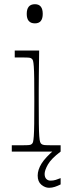

<svg xmlns="http://www.w3.org/2000/svg" viewBox="-20 -720 326 912"><path d="M36 0V-30Q50 -30 61.5 -30Q73 -30 81 -30Q109 -30 118 -31Q127 -32 131 -36Q135 -39 137 -46Q139 -53 140.5 -73Q142 -93 142.5 -132.5Q143 -172 143 -240Q143 -307 142.5 -346Q142 -385 140.5 -404.5Q139 -424 137 -431Q135 -438 131 -441Q127 -445 118.5 -446Q110 -447 85 -447Q78 -447 69.5 -447Q61 -447 50 -447V-480H166Q166 -469 165.5 -437Q165 -405 164.5 -365.5Q164 -326 164 -291.5Q164 -257 164 -240Q164 -172 164.5 -132.5Q165 -93 166.5 -73Q168 -53 170.5 -46Q173 -39 177 -36Q182 -32 191 -31Q200 -30 229 -30Q237 -30 246.5 -30Q256 -30 268 -30V0ZM146 -609Q107 -609 107 -654Q107 -700 146 -700Q183 -700 183 -654Q183 -609 146 -609ZM213 172Q194 172 176.5 157.5Q159 143 159 114Q159 87 177 57.5Q195 28 242 -12L268 0Q223 34 207.5 61.5Q192 89 192 106Q192 122 200 130Q208 138 220 138Q233 138 244.5 134.5Q256 131 268 126V156Q254 163 240.5 167.5Q227 172 213 172Z"/></svg>

Font: Ojuju ExtraLight
Style: Regular
Weight: 200
Designer: Chisaokwu Joboson, Mirko Velimirovic
Foundry: Udi Foundry
Version: Version 1.000